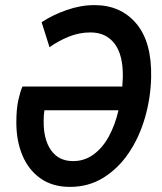

<svg xmlns="http://www.w3.org/2000/svg" viewBox="-20 -721 635 752"><path d="M44 -241Q44 -295 52 -330Q60 -365 68 -382H459Q460 -399 461 -417Q463 -504 429.5 -549Q396 -594 334 -594Q290 -594 248.5 -577Q207 -560 174 -536L143 -634Q185 -662 240.5 -681.5Q296 -701 350 -701Q453 -701 514 -628.5Q575 -556 572 -418Q570 -336 547.5 -259Q525 -182 484 -121.5Q443 -61 385 -25Q327 11 254 11Q186 11 139 -22Q92 -55 68 -112Q44 -169 44 -241ZM151 -248Q150 -175 180 -132.5Q210 -90 266 -90Q311 -90 346.5 -116Q382 -142 406.5 -187Q431 -232 444 -289H154Q151 -269 151 -248Z"/></svg>

Font: Radio Canada Condensed Medium
Style: Italic
Weight: 500
Width: 3
Italic angle: -12°
Designer: Charles Daoud, Etienne Aubert Bonn, Alexandre Saumier Demers, Jacques Le Bailly
Foundry: Radio-Canada
Version: Version 2.104; ttfautohint (v1.8.4.7-5d5b);gftools[0.9.28.de